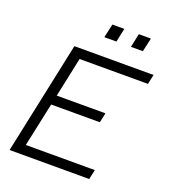

<svg xmlns="http://www.w3.org/2000/svg" viewBox="-158 -1005 987 1119"><g transform="rotate(20 335.5 -446.0)"><path d="M180 -698H671L658 -638H234L182 -392H484L471 -332H169L111 -60H539L526 0H32ZM509 -892H584L565 -807H491ZM345 -892H419L401 -807H326Z"/></g></svg>

Font: Azeret Mono Light
Style: Italic
Weight: 300
Italic angle: -12°
Designer: Martin Vácha
Foundry: Displaay
Version: Version 1.000; Glyphs 3.0.3, build 3074